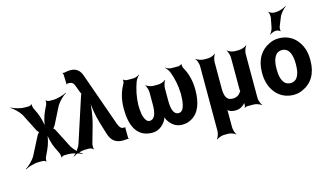

<svg xmlns="http://www.w3.org/2000/svg" viewBox="-151 -1191 3090 1798"><g transform="rotate(-15 1393.5 -292.0)"><path d="M198 -449 173 -502C169 -511 165 -533 168 -540L166 -542C163 -535 144 -528 136 -528H97C56 -528 -3 -546 -32 -562L-34 -559C-5 -543 40 -500 62 -463L147 -295C151 -287 166 -268 173 -268V-272C166 -272 151 -253 147 -245L55 -66C33 -28 -13 15 -41 31L-39 35C-11 18 49 0 91 0H131C140 0 158 7 161 14L164 12C161 5 165 -17 168 -25L198 -89C220 -134 238 -204 238 -243H234C234 -204 251 -134 273 -89L304 -25C307 -17 311 5 308 12L311 14C314 7 332 0 341 0H381C422 0 481 18 510 34L512 31C483 15 438 -28 416 -65L324 -245C321 -253 306 -272 299 -272V-268C306 -268 321 -287 325 -295L410 -463C432 -500 477 -543 506 -559L504 -562C475 -546 416 -528 376 -528H336C328 -528 309 -535 306 -542L303 -540C306 -533 302 -511 299 -503L273 -449C251 -403 233 -332 233 -293H237C237 -332 219 -404 198 -449Z M942 -105C912 -105 900 -136 891 -158L710 -670C692 -723 660 -755 598 -755C578 -755 558 -751 541 -747C536 -746 527 -748 524 -750L522 -747C525 -745 529 -737 529 -732L532 -644C532 -642 529 -639 528 -638L531 -635C532 -636 534 -639 537 -640C545 -640 549 -641 557 -641C588 -641 601 -625 611 -597L634 -534C636 -530 643 -514 646 -514V-518C643 -518 637 -502 635 -497L495 -67C482 -30 446 15 422 32L424 35C448 18 503 0 542 0H581C593 0 616 10 621 18L623 16C618 7 618 -21 621 -34L671 -211C691 -282 704 -380 704 -437L701 -436C701 -380 716 -283 738 -212L772 -100C791 -36 824 9 906 9C924 8 939 7 952 6C955 6 960 8 961 10L964 7C962 5 959 1 959 -2L958 -102C958 -104 960 -106 961 -107L958 -109C957 -108 956 -106 954 -106V-105Z M990 -276C990 -115 1041 10 1192 10C1248 10 1291 -21 1320 -64C1330 -78 1339 -102 1339 -114H1335C1335 -102 1344 -78 1354 -64C1383 -20 1425 10 1482 10C1516 10 1545 3 1572 -13C1652 -57 1684 -152 1684 -276C1684 -368 1661 -444 1626 -503C1622 -512 1617 -533 1621 -539L1617 -541C1614 -535 1594 -528 1585 -528H1520C1501 -528 1476 -539 1464 -549L1463 -546C1475 -536 1494 -510 1502 -489C1525 -426 1541 -357 1543 -276C1543 -207 1536 -104 1478 -104C1424 -104 1412 -172 1412 -240V-362C1412 -386 1424 -423 1434 -436L1432 -438C1421 -426 1386 -412 1362 -412H1313C1289 -412 1253 -426 1242 -438L1241 -436C1251 -423 1263 -386 1263 -362V-240C1263 -172 1250 -104 1196 -104C1183 -104 1174 -109 1166 -119C1138 -151 1131 -211 1131 -276C1133 -357 1150 -426 1172 -489C1180 -510 1199 -536 1211 -546L1209 -549C1197 -539 1172 -528 1152 -528H1089C1080 -528 1059 -535 1056 -542L1052 -540C1056 -533 1052 -511 1047 -503C1013 -443 990 -370 990 -276Z M2094 -17C2094 -9 2090 3 2086 7L2088 10C2092 5 2104 0 2112 0H2176C2200 0 2237 14 2250 26L2252 24C2240 11 2226 -26 2226 -50V-478C2226 -502 2240 -539 2252 -552L2250 -554C2237 -542 2200 -528 2176 -528H2134C2110 -528 2075 -542 2064 -554L2062 -552C2072 -539 2084 -502 2084 -478V-169C2084 -166 2086 -152 2088 -151L2090 -154C2088 -155 2080 -147 2079 -144C2063 -119 2038 -104 2000 -104C1940 -104 1925 -152 1925 -226V-478C1925 -502 1937 -539 1947 -552L1945 -554C1934 -542 1899 -528 1875 -528H1834C1810 -528 1773 -542 1760 -554L1758 -552C1770 -539 1784 -502 1784 -478V153C1784 177 1770 214 1758 227L1760 229C1773 217 1810 203 1834 203H1875C1899 203 1934 217 1945 229L1947 227C1937 214 1925 177 1925 153V2C1925 -5 1924 -17 1921 -22L1918 -20C1921 -15 1929 -9 1934 -6C1952 5 1973 10 1997 10C2033 10 2059 -2 2080 -22C2086 -28 2096 -37 2098 -44L2096 -45C2093 -39 2093 -26 2094 -17Z M2328 -269V-259C2328 -220 2334 -185 2345 -152C2376 -58 2455 10 2563 10C2597 10 2628 3 2654 -11C2741 -49 2796 -134 2796 -259V-269C2796 -308 2791 -343 2780 -376C2748 -470 2670 -538 2562 -538C2528 -538 2498 -531 2472 -518C2384 -479 2328 -394 2328 -269ZM2655 -269V-259C2655 -176 2633 -104 2563 -104C2492 -104 2469 -175 2469 -259V-269C2469 -351 2492 -424 2562 -424C2632 -424 2655 -352 2655 -269ZM2541 -742 2524 -654C2520 -633 2505 -604 2494 -594L2496 -591C2507 -601 2534 -613 2553 -613H2561C2571 -613 2591 -605 2594 -598L2598 -600C2594 -607 2596 -631 2600 -642L2633 -724C2646 -757 2680 -795 2703 -809L2701 -813C2678 -798 2633 -782 2602 -782H2581C2567 -782 2542 -793 2535 -803L2532 -801C2539 -791 2544 -759 2541 -742Z"/></g></svg>

Font: Asimov
Style: EdgeNar
Weight: 500
Designer: Google
Version: Version 2.000980: 2014